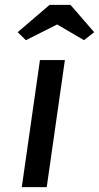

<svg xmlns="http://www.w3.org/2000/svg" viewBox="-20 -773 409 793"><path d="M70 0 145 -525H248L173 0ZM87 -607 53 -640 185 -753H271L369 -640L327 -607L216 -672Z"/></svg>

Font: Lexend
Style: Italic
Weight: 400
Italic angle: -8.13011°
Designer: Bonnie Shaver-Troup, Thomas Jockin
Foundry: Lexend
Version: Version 1.007